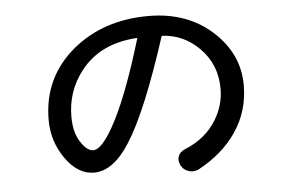

<svg xmlns="http://www.w3.org/2000/svg" viewBox="-46 -750 1093 736"><g transform="rotate(-5 500.0 -382.0)"><path d="M593.8 -605.5Q676.8 -601.6 736.3 -542Q800.8 -478.5 800.8 -383.8Q800.8 -320.3 766.6 -264.6Q725.6 -197.3 645.5 -165Q624 -156.2 618.2 -137.7Q613.3 -122.1 622.1 -104.5Q630.9 -87.9 648.4 -81.1Q667 -73.2 688.5 -82Q785.2 -133.8 836.9 -210.9Q890.6 -290 890.6 -389.6Q890.6 -507.8 798.8 -593.8Q701.2 -685.5 548.8 -685.5Q377 -685.5 258.8 -588.9Q133.8 -485.4 133.8 -321.3Q133.8 -240.2 179.7 -173.8Q227.5 -105.5 290 -105.5Q364.3 -105.5 428.7 -207Q502 -321.3 593.8 -605.5ZM500 -605.5Q431.6 -377 370.1 -269.5Q325.2 -191.4 294.9 -191.4Q272.5 -191.4 251 -221.7Q221.7 -260.7 221.7 -326.2Q221.7 -424.8 281.2 -501Q356.4 -597.7 500 -605.5Z"/></g></svg>

Font: GungsuhChe
Style: Regular
Weight: 400
Monospace: yes
Version: Version 2.21